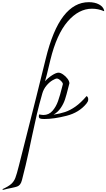

<svg xmlns="http://www.w3.org/2000/svg" viewBox="-230 -1088 977 1765"><path d="M727 -994V-985Q673 -1008 616 -1008Q494 -1008 392.5 -891Q291 -774 233 -537L200 -400Q195 -381 184 -341Q211 -372 248.5 -396Q286 -420 308 -420Q326 -420 350 -403.5Q374 -387 391 -364Q408 -341 408 -322L396 -276Q381 -215 367.5 -174Q354 -133 328 -95Q302 -57 262 -34Q322 -43 368.5 -58.5Q415 -74 464 -108.5Q513 -143 566 -205Q581 -196 581 -175Q581 -163 576.5 -154Q572 -145 564 -135Q497 -53 381.5 -23.5Q266 6 177 6Q148 6 137.5 1Q127 -4 127 -19Q127 -27 130 -36Q158 -31 169 -31Q219 -31 252 -68.5Q285 -106 303.5 -158.5Q322 -211 341 -288Q344 -297 348 -315Q348 -328 327.5 -347Q307 -366 293 -366Q280 -366 252 -349.5Q224 -333 197.5 -301.5Q171 -270 159 -229Q130 -128 110 -43Q90 42 63 170Q59 190 34 307Q9 424 -28 567Q-35 594 -46 607.5Q-57 621 -72 626.5Q-87 632 -121 639Q-164 647 -199 657L-210 652Q-154 627 -128 604Q-102 581 -89 547.5Q-76 514 -56 434Q50 17 103 -194.5Q156 -406 190 -546Q255 -813 354 -940.5Q453 -1068 586 -1068Q642 -1068 680 -1047.5Q718 -1027 727 -994Z"/></svg>

Font: Charmonman
Style: Regular
Weight: 400
Designer: Ekaluck Peanpanawate
Foundry: Cadson Demak Co.,Ltd.
Version: Version 1.000; ttfautohint (v1.6)